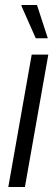

<svg xmlns="http://www.w3.org/2000/svg" viewBox="-20 -743 224 763"><path d="M13 0 106 -526H172L79 0ZM122 -591 65 -720 66 -723H127L170 -591Z"/></svg>

Font: Archivo Condensed Light
Style: Italic
Weight: 300
Width: 3
Italic angle: -10°
Designer: Hector Gatti
Foundry: Omnibus-Type
Version: Version 2.001